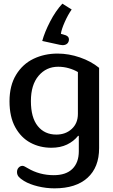

<svg xmlns="http://www.w3.org/2000/svg" viewBox="-20 -794 616 1050"><path d="M211 -570Q224 -618 254 -676Q284 -734 321 -774L372 -742Q352 -714 334 -673.5Q316 -633 313 -609L340 -601Q357 -594 357 -579Q357 -564 347.5 -555.5Q338 -547 322 -547Q317 -547 307 -549ZM112 196Q92 184 82.5 173Q73 162 73 147Q73 132 82 122.5Q91 113 103 113Q108 113 115 116.5Q122 120 132 126Q196 164 274 164Q341 164 376 129.5Q411 95 411 33V-51H407Q383 -21 346.5 -3.5Q310 14 261 14Q198 14 146.5 -13.5Q95 -41 63.5 -98Q32 -155 32 -240Q32 -326 68 -385Q104 -444 163.5 -472.5Q223 -501 295 -501Q356 -501 417 -480Q478 -459 522 -423V16Q522 121 458.5 178.5Q395 236 278 236Q232 236 187 225Q142 214 112 196ZM406 -171V-400Q384 -413 356 -421Q328 -429 298 -429Q233 -429 191 -379.5Q149 -330 149 -241Q149 -151 186.5 -104.5Q224 -58 288 -58Q339 -58 372.5 -89Q406 -120 406 -171Z"/></svg>

Font: MaitreeSemiBold
Style: Regular
Weight: 600
Designer: CadsonDemak Team
Foundry: CadsonDemak
Version: Version 1.000